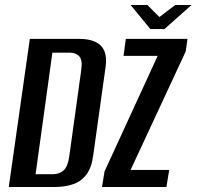

<svg xmlns="http://www.w3.org/2000/svg" viewBox="-20 -746 784 766"><path d="M15 0 99 -591H295Q335 -591 360.5 -579Q386 -567 396.5 -542Q407 -517 401 -477L352 -127Q346 -78 325 -50Q304 -22 271.5 -11Q239 0 198 0ZM122 -51H191Q216 -51 233 -65.5Q250 -80 256 -120L304 -466Q310 -506 296.5 -521Q283 -536 258 -536H189ZM387 0 397 -62 609 -523H473L482 -591H728L721 -541L501 -68H655L644 0ZM580 -630 501 -726H568L616 -678L679 -726H744L636 -630Z"/></svg>

Font: Alumni Sans Thin SemiBold
Style: Italic
Weight: 600
Italic angle: -8°
Version: Version 1.016